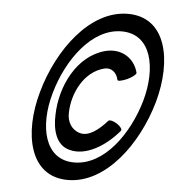

<svg xmlns="http://www.w3.org/2000/svg" viewBox="-57 -874 853 949"><g transform="rotate(5 369.5 -400.0)"><path d="M715 -400C774 -612 730 -822 540 -822C351 -822 199 -612 140 -400C80 -188 125 22 314 22C503 22 655 -188 715 -400ZM203 -400C250 -567 368 -733 516 -733C665 -733 699 -567 652 -400C604 -233 487 -67 338 -67C190 -67 155 -233 203 -400ZM607 -535C590 -605 524 -650 443 -629C305 -592 229 -436 226 -294C223 -220 242 -144 310 -127C391 -105 487 -162 555 -243C561 -250 550 -265 532 -277C513 -289 493 -293 488 -286C448 -241 399 -202 355 -214C313 -225 289 -264 291 -310C293 -408 348 -517 445 -542C483 -552 509 -526 516 -492C518 -485 540 -490 565 -501C590 -513 608 -528 607 -535Z"/></g></svg>

Font: Nupuram Condensed Oblique
Style: Regular
Weight: 400
Width: 3
Designer: Santhosh Thottingal (santhosh.thottingal@gmail.com)
Foundry: SMC
Version: Version 1.000